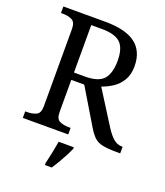

<svg xmlns="http://www.w3.org/2000/svg" viewBox="-166 -825 993 1156"><g transform="rotate(20 331.0 -246.5)"><path d="M38 0V-42H51Q84 -42 108.5 -53.5Q133 -65 133 -109V-604Q133 -648 108.5 -660Q84 -672 51 -672H38V-714H307Q437 -714 500.5 -666Q564 -618 564 -521Q564 -468 542 -431.5Q520 -395 486.5 -373Q453 -351 417 -339L554 -122Q580 -82 604 -62Q628 -42 659 -42H662V0H648Q586 0 551.5 -6.5Q517 -13 496 -32.5Q475 -52 452 -90L317 -315H234V-109Q234 -65 258.5 -53.5Q283 -42 316 -42H329V0ZM304 -362Q392 -362 424.5 -401Q457 -440 457 -518Q457 -598 422 -632Q387 -666 302 -666H234V-362ZM260 208Q268 175 276 136Q284 97 290 61H387V71Q378 92 364 119Q350 146 334 173Q318 200 304 221H260Z"/></g></svg>

Font: Noto Serif NP Hmong
Style: Regular
Weight: 400
Designer: Dalton Maag Ltd
Foundry: Dalton Maag Ltd
Version: Version 1.001